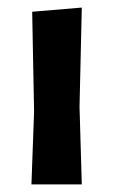

<svg xmlns="http://www.w3.org/2000/svg" viewBox="-20 -487 301 507"><path d="M63 0 70 -192 65 -456 196 -467 190 -205 196 0Z"/></svg>

Font: Alegreya Sans
Style: Bold
Weight: 700
Designer: Juan Pablo del Peral
Foundry: Huerta Tipografica
Version: Version 2.007